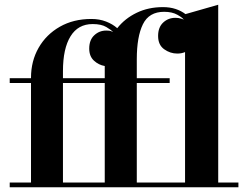

<svg xmlns="http://www.w3.org/2000/svg" viewBox="-20 -790 1047 810"><path d="M21 -20H110.8V-439.9H21V-460H110.8V-461.9Q110.8 -532.2 142.9 -588.4Q175 -644.5 232.4 -677.2Q289.8 -710 365.7 -710Q399.4 -710 427.2 -699.2Q455.1 -688.5 474.6 -671.1Q507.3 -712.4 556.8 -736.2Q606.2 -760 667.5 -760Q697 -760 720.9 -752.1Q744.9 -744.1 762.5 -730.5L900.6 -770V-20H985.8V0H21ZM755.6 -706.5Q750.5 -715.1 728.3 -727.7Q706.1 -740.2 672.4 -740.2Q608.6 -740.2 582.9 -687.7Q557.1 -635.3 557.1 -540V-460H695.8V-439.9H557.1V-20H760.7V-570.3Q745.8 -564 728 -564Q698 -564 672.5 -582.3Q647 -600.6 647 -638.2Q647 -674.8 668.3 -694.8Q689.7 -714.8 720 -714.8Q732.9 -714.8 743.7 -711.5Q754.4 -708.3 755.6 -706.5ZM457 -654.8Q449.7 -663.3 428.6 -675.9Q407.5 -688.5 370.8 -688.5Q309.3 -688.5 277.5 -636.8Q245.6 -585.2 245.6 -490V-460H421.9V-511.5Q396 -515.9 376.2 -534.3Q356.4 -552.7 356.4 -585Q356.4 -621.3 377.7 -641.2Q398.9 -661.1 428.2 -661.1Q442.1 -661.1 448.7 -658.6Q455.3 -656 457 -654.8ZM245.6 -20H421.9V-439.9H245.6Z"/></svg>

Font: Bodoni* 11
Style: Bold
Weight: 700
Version: Version 2.000; ttfautohint (v1.8.1)